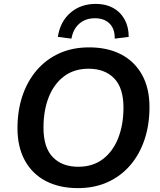

<svg xmlns="http://www.w3.org/2000/svg" viewBox="-20 -959 825 989"><path d="M381 10Q287 10 217 -26Q147 -62 108.5 -131.5Q70 -201 70 -299Q70 -389 95.5 -465Q121 -541 169 -597Q217 -653 285 -684Q353 -715 439 -715Q534 -715 603.5 -679Q673 -643 711.5 -574Q750 -505 750 -407Q750 -316 724.5 -240Q699 -164 651 -108Q603 -52 535 -21Q467 10 381 10ZM383 -100Q458 -100 510 -139.5Q562 -179 589 -248Q616 -317 616 -405Q616 -506 568 -555.5Q520 -605 436 -605Q362 -605 310 -566Q258 -527 231 -458.5Q204 -390 204 -301Q204 -199 252 -149.5Q300 -100 383 -100ZM348 -760 278 -769Q290 -848 343 -893.5Q396 -939 474 -939Q525 -939 563 -918Q601 -897 622 -858.5Q643 -820 643 -769L571 -760Q572 -810 544.5 -837.5Q517 -865 469 -865Q421 -865 389 -837.5Q357 -810 348 -760Z"/></svg>

Font: Nunito Sans 12pt ExtraLight
Style: Italic
Weight: 200
Italic angle: -9°
Designer: Vernon Adams
Foundry: Vernon Adams
Version: Version 3.101;gftools[0.9.27]